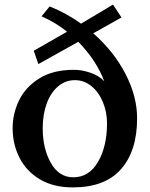

<svg xmlns="http://www.w3.org/2000/svg" viewBox="-20 -806 652 836"><path d="M577 -291Q577 -149 507 -69.5Q437 10 297 10Q213 10 154 -25Q95 -60 65 -119Q35 -178 35 -248Q35 -311 63 -369Q91 -427 151 -464.5Q211 -502 302 -502Q337 -502 374.5 -489Q412 -476 434 -452Q400 -543 321 -624L147 -527L127 -585L272 -668Q222 -708 161 -735L196 -778Q269 -749 333 -703L472 -786L509 -730L386 -661Q476 -582 526.5 -484Q577 -386 577 -291ZM446 -269Q446 -318 428 -361.5Q410 -405 378 -431Q346 -457 306 -457Q265 -457 233 -430Q201 -403 183.5 -355.5Q166 -308 166 -248Q166 -159 201.5 -96.5Q237 -34 299 -34Q368 -34 407 -101.5Q446 -169 446 -269Z"/></svg>

Font: Trirong SemiBold
Style: Regular
Weight: 600
Designer: Katatrad Team
Foundry: CadsonDemak
Version: Version 1.000